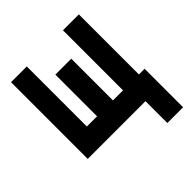

<svg xmlns="http://www.w3.org/2000/svg" viewBox="-185 -653 931 931"><g transform="rotate(-45 280.0 -188.0)"><path d="M432 150V0H36V-526H144V-114H214V-400H323V-114H392V-526H501V-114H540V150Z"/></g></svg>

Font: Ubuntu Sans Mono
Style: Bold
Weight: 700
Monospace: yes
Designer: Dalton Maag Ltd
Foundry: Dalton Maag Ltd
Version: Version 1.006